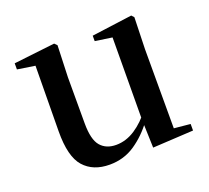

<svg xmlns="http://www.w3.org/2000/svg" viewBox="-100 -659 867 798"><g transform="rotate(-20 333.5 -260.0)"><path d="M258 16Q185 16 144.5 -29.5Q104 -75 105 -187L108 -492L134 -472L30 -488V-515L212 -536L223 -525L218 -385V-181Q218 -109 242.5 -80.5Q267 -52 311 -52Q355 -52 395.5 -78.5Q436 -105 468 -149L497 -103H458Q420 -51 370.5 -17.5Q321 16 258 16ZM451 11 447 -111V-113L449 -477L374 -488V-512L553 -536L563 -525L559 -385V-35L631 -28V1Z"/></g></svg>

Font: Noto Serif TC SemiBold
Style: Regular
Weight: 600
Version: Version 2.002-H1;hotconv 1.1.0;makeotfexe 2.6.0